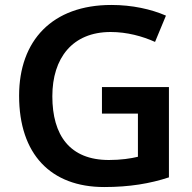

<svg xmlns="http://www.w3.org/2000/svg" viewBox="-20 -744 773 774"><path d="M391 -393V-286H536V-112C507 -105 467 -99 419 -99C261 -99 191 -199 191 -356C191 -510 272 -615 426 -615C492 -615 554 -598 605 -575L649 -681C589 -707 513 -724 429 -724C191 -724 57 -581 57 -358C57 -123 184 10 400 10C502 10 585 -4 661 -29V-393Z"/></svg>

Font: Noto Sans Georgian SemiBold
Style: Regular
Weight: 600
Designer: Monotype Design Team, Akaki Razmadze
Foundry: Google LLC
Version: Version 2.005